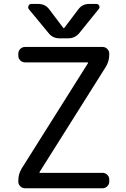

<svg xmlns="http://www.w3.org/2000/svg" viewBox="-20 -999 656 998"><path d="M387.7 -951.2Q408.2 -978.5 443.4 -978.5H480.5Q491.2 -978.5 495.6 -969.2Q500 -960 493.2 -952.1L391.6 -826.2Q369.1 -799.8 334 -799.8H289.1Q253.9 -799.8 232.4 -827.1L129.9 -951.2Q124 -960 128.4 -969.2Q132.8 -978.5 142.6 -978.5H179.7Q214.8 -978.5 235.4 -951.2L308.6 -854.5Q311.5 -850.6 314.5 -854.5ZM185.5 -104.5Q183.6 -100.6 187.5 -100.6H513.7Q527.3 -100.6 537.6 -90.3Q547.9 -80.1 547.9 -66.4V-54.7Q547.9 -41 537.6 -30.8Q527.3 -20.5 513.7 -20.5H109.4Q95.7 -20.5 85.4 -30.8Q75.2 -41 75.2 -54.7V-60.5Q75.2 -95.7 93.8 -125L437.5 -670.9Q439.5 -674.8 435.5 -674.8H109.4Q95.7 -674.8 85.4 -685.1Q75.2 -695.3 75.2 -709V-720.7Q75.2 -734.4 85.4 -744.6Q95.7 -754.9 109.4 -754.9H513.7Q527.3 -754.9 537.6 -744.6Q547.9 -734.4 547.9 -720.7V-714.8Q547.9 -679.7 529.3 -650.4Z"/></svg>

Font: Gen Jyuu GothicL Regular
Style: Regular
Weight: 400
Designer: [Source Han Sans]
Ryoko NISHIZUKA  (kana & ideographs); Paul D. Hunt (Latin, Greek & Cyrillic); Wenlong ZHANG  (bopomofo
Version: Version 1.002.20150607